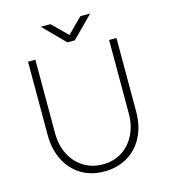

<svg xmlns="http://www.w3.org/2000/svg" viewBox="-124 -951 934 1059"><g transform="rotate(-15 342.5 -422.0)"><path d="M90 -266V-685H132V-266Q132 -196 159.5 -143Q187 -90 235 -60.5Q283 -31 343 -31Q404 -31 451.5 -60.5Q499 -90 526 -143.5Q553 -197 553 -266V-685H595V-266Q595 -183 563 -121Q531 -59 473.5 -25Q416 9 341 9Q265 9 208 -26.5Q151 -62 120.5 -124.5Q90 -187 90 -266ZM263 -853 349 -768 434 -853H490L370 -732H327L208 -853Z"/></g></svg>

Font: Bellota Text Light
Style: Regular
Weight: 300
Designer: Kemie Guaida
Foundry: Kemie Guaida
Version: Version 4.001